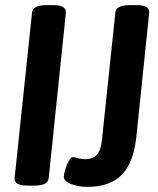

<svg xmlns="http://www.w3.org/2000/svg" viewBox="-20 -722 615 749"><path d="M87 2Q34 2 37 -28L105 -673Q108 -702 161 -702H187Q240 -702 237 -672L170 -27Q168 -12 154.5 -5Q141 2 113 2ZM320 7Q286 7 257.5 -4Q229 -15 229 -32Q229 -42 234.5 -60.5Q240 -79 248 -94Q256 -109 264 -109Q271 -109 284.5 -105Q298 -101 312 -101Q343 -101 358.5 -119Q374 -137 378 -179L430 -673Q432 -702 486 -702H512Q565 -702 562 -672L512 -189Q501 -87 455 -40Q409 7 320 7Z"/></svg>

Font: Asap Condensed Condensed SemiBold
Style: Italic
Weight: 600
Width: 3
Italic angle: -6°
Designer: Pablo Cosgaya
Foundry: Omnibus-Type
Version: Version 3.001; ttfautohint (v1.8.4.7-5d5b)